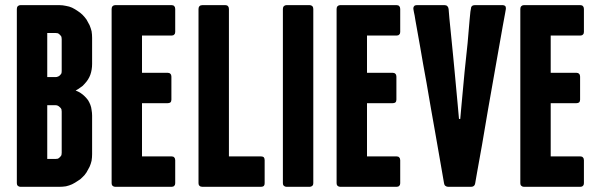

<svg xmlns="http://www.w3.org/2000/svg" viewBox="-20 -720 2311 740"><path d="M306.6 -348.6Q299.8 -355.5 291 -361.3Q282.2 -367.2 271.5 -371.1Q271.5 -371.1 271.5 -371.1Q271.5 -371.1 271.5 -371.1Q281.2 -376 290 -382.8Q299.8 -388.7 306.6 -397.5Q306.6 -397.5 306.6 -397.5Q306.6 -397.5 306.6 -397.5Q321.3 -413.1 328.1 -431.6Q335 -451.2 335 -473.6Q335 -473.6 335 -487.3Q335 -500 335 -516.6Q335 -537.1 335 -555.7Q335 -574.2 335 -574.2Q335 -574.2 335 -574.2Q335 -574.2 335 -574.2Q335 -586.9 333 -599.6Q330.1 -611.3 325.2 -623Q319.3 -633.8 313.5 -644.5Q306.6 -654.3 297.9 -663.1Q290 -670.9 279.3 -677.7Q269.5 -684.6 257.8 -690.4Q247.1 -695.3 234.4 -697.3Q221.7 -700.2 209 -700.2Q209 -700.2 189.5 -700.2Q169.9 -700.2 145.5 -700.2Q114.3 -700.2 86.9 -700.2Q58.6 -700.2 58.6 -700.2Q58.6 -700.2 58.6 -700.2Q58.6 -700.2 58.6 -700.2Q52.7 -700.2 48.8 -696.3Q44.9 -692.4 44.9 -685.5Q44.9 -685.5 44.9 -647.5Q44.9 -608.4 44.9 -546.9Q44.9 -514.6 44.9 -476.6Q44.9 -439.5 44.9 -400.4Q44.9 -352.5 44.9 -303.7Q44.9 -254.9 44.9 -210Q44.9 -127.9 44.9 -70.3Q44.9 -13.7 44.9 -13.7Q44.9 -13.7 44.9 -13.7Q44.9 -13.7 44.9 -13.7Q44.9 -6.8 48.8 -3.9Q52.7 0 58.6 0Q58.6 0 78.1 0Q97.7 0 123 0Q153.3 0 181.6 0Q209 0 209 0Q209 0 209 0Q209 0 209 0Q221.7 0 234.4 -2Q247.1 -4.9 257.8 -9.8Q269.5 -15.6 279.3 -22.5Q290 -28.3 297.9 -37.1Q306.6 -44.9 313.5 -55.7Q319.3 -65.4 325.2 -77.1Q330.1 -87.9 333 -100.6Q335 -113.3 335 -126Q335 -126 335 -145.5Q335 -164.1 335 -188.5Q335 -219.7 335 -247.1Q335 -274.4 335 -274.4Q335 -274.4 335 -274.4Q335 -274.4 335 -274.4Q335 -285.2 333 -295.9Q332 -306.6 328.1 -316.4Q324.2 -326.2 319.3 -334Q313.5 -341.8 306.6 -348.6Q306.6 -348.6 306.6 -348.6Q306.6 -348.6 306.6 -348.6ZM217.8 -130.9Q217.8 -130.9 217.8 -130.9Q217.8 -130.9 217.8 -130.9Q217.8 -126 216.8 -122.1Q214.8 -118.2 210.9 -114.3Q207 -110.4 203.1 -108.4Q199.2 -107.4 194.3 -107.4Q194.3 -107.4 177.7 -107.4Q162.1 -107.4 162.1 -107.4Q162.1 -107.4 162.1 -133.8Q162.1 -160.2 162.1 -195.3Q162.1 -237.3 162.1 -275.4Q162.1 -314.5 162.1 -314.5Q162.1 -314.5 177.7 -314.5Q194.3 -314.5 194.3 -314.5Q194.3 -314.5 194.3 -314.5Q194.3 -314.5 194.3 -314.5Q199.2 -314.5 203.1 -312.5Q207 -310.5 210.9 -306.6Q214.8 -303.7 216.8 -298.8Q217.8 -294.9 217.8 -290Q217.8 -290 217.8 -269.5Q217.8 -249 217.8 -222.7Q217.8 -189.5 217.8 -160.2Q217.8 -130.9 217.8 -130.9ZM217.8 -447.3Q217.8 -447.3 217.8 -447.3Q217.8 -447.3 217.8 -447.3Q217.8 -441.4 216.8 -437.5Q214.8 -433.6 210.9 -429.7Q207 -425.8 203.1 -424.8Q199.2 -422.9 194.3 -422.9Q194.3 -422.9 177.7 -422.9Q162.1 -422.9 162.1 -422.9Q162.1 -422.9 162.1 -444.3Q162.1 -466.8 162.1 -495.1Q162.1 -529.3 162.1 -561.5Q162.1 -592.8 162.1 -592.8Q162.1 -592.8 177.7 -592.8Q194.3 -592.8 194.3 -592.8Q194.3 -592.8 194.3 -592.8Q194.3 -592.8 194.3 -592.8Q199.2 -592.8 203.1 -591.8Q207 -589.8 210.9 -585.9Q214.8 -582 216.8 -578.1Q217.8 -574.2 217.8 -569.3Q217.8 -569.3 217.8 -545.9Q217.8 -523.4 217.8 -499Q217.8 -478.5 217.8 -462.9Q217.8 -447.3 217.8 -447.3Z M641.6 -117.2Q641.6 -117.2 627 -117.2Q612.3 -117.2 592.8 -117.2Q569.3 -117.2 548.8 -117.2Q527.3 -117.2 527.3 -117.2Q527.3 -117.2 527.3 -155.3Q527.3 -193.4 527.3 -234.4Q527.3 -269.5 527.3 -295.9Q527.3 -322.3 527.3 -322.3Q527.3 -322.3 540 -322.3Q552.7 -322.3 569.3 -322.3Q589.8 -322.3 608.4 -322.3Q626 -322.3 626 -322.3Q626 -322.3 626 -322.3Q626 -322.3 626 -322.3Q632.8 -322.3 636.7 -325.2Q640.6 -329.1 640.6 -335.9Q640.6 -335.9 640.6 -380.9Q640.6 -424.8 640.6 -424.8Q640.6 -424.8 640.6 -424.8Q640.6 -424.8 640.6 -424.8Q640.6 -431.6 636.7 -435.5Q632.8 -439.5 626 -439.5Q626 -439.5 608.4 -439.5Q589.8 -439.5 569.3 -439.5Q552.7 -439.5 540 -439.5Q527.3 -439.5 527.3 -439.5Q527.3 -439.5 527.3 -458Q527.3 -476.6 527.3 -500Q527.3 -530.3 527.3 -556.6Q527.3 -583 527.3 -583Q527.3 -583 548.8 -583Q569.3 -583 592.8 -583Q612.3 -583 627 -583Q641.6 -583 641.6 -583Q641.6 -583 641.6 -583Q641.6 -583 641.6 -583Q648.4 -583 651.4 -586.9Q655.3 -589.8 655.3 -596.7Q655.3 -596.7 655.3 -641.6Q655.3 -685.5 655.3 -685.5Q655.3 -685.5 655.3 -685.5Q655.3 -685.5 655.3 -685.5Q655.3 -692.4 651.4 -696.3Q648.4 -700.2 641.6 -700.2Q641.6 -700.2 613.3 -700.2Q585 -700.2 548.8 -700.2Q503.9 -700.2 463.9 -700.2Q423.8 -700.2 423.8 -700.2Q423.8 -700.2 423.8 -700.2Q423.8 -700.2 423.8 -700.2Q418 -700.2 414.1 -696.3Q410.2 -692.4 410.2 -685.5Q410.2 -685.5 410.2 -647.5Q410.2 -608.4 410.2 -546.9Q410.2 -514.6 410.2 -476.6Q410.2 -439.5 410.2 -400.4Q410.2 -352.5 410.2 -303.7Q410.2 -254.9 410.2 -210Q410.2 -127.9 410.2 -70.3Q410.2 -13.7 410.2 -13.7Q410.2 -13.7 410.2 -13.7Q410.2 -13.7 410.2 -13.7Q410.2 -6.8 414.1 -3.9Q418 0 423.8 0Q423.8 0 452.1 0Q480.5 0 516.6 0Q561.5 0 601.6 0Q641.6 0 641.6 0Q641.6 0 641.6 0Q641.6 0 641.6 0Q648.4 0 651.4 -3.9Q655.3 -6.8 655.3 -13.7Q655.3 -13.7 655.3 -58.6Q655.3 -102.5 655.3 -102.5Q655.3 -102.5 655.3 -102.5Q655.3 -102.5 655.3 -102.5Q655.3 -109.4 651.4 -113.3Q648.4 -117.2 641.6 -117.2Q641.6 -117.2 641.6 -117.2Q641.6 -117.2 641.6 -117.2Z M986.3 -117.2Q986.3 -117.2 970.7 -117.2Q954.1 -117.2 933.6 -117.2Q908.2 -117.2 884.8 -117.2Q862.3 -117.2 862.3 -117.2Q862.3 -117.2 862.3 -190.4Q862.3 -264.6 862.3 -359.4Q862.3 -399.4 862.3 -440.4Q862.3 -482.4 862.3 -520.5Q862.3 -589.8 862.3 -637.7Q862.3 -685.5 862.3 -685.5Q862.3 -685.5 862.3 -685.5Q862.3 -685.5 862.3 -685.5Q862.3 -692.4 858.4 -696.3Q855.5 -700.2 848.6 -700.2Q848.6 -700.2 803.7 -700.2Q759.8 -700.2 759.8 -700.2Q759.8 -700.2 759.8 -700.2Q759.8 -700.2 759.8 -700.2Q752.9 -700.2 749 -696.3Q745.1 -692.4 745.1 -685.5Q745.1 -685.5 745.1 -647.5Q745.1 -608.4 745.1 -546.9Q745.1 -514.6 745.1 -476.6Q745.1 -439.5 745.1 -400.4Q745.1 -352.5 745.1 -303.7Q745.1 -254.9 745.1 -210Q745.1 -127.9 745.1 -70.3Q745.1 -13.7 745.1 -13.7Q745.1 -13.7 745.1 -13.7Q745.1 -13.7 745.1 -13.7Q745.1 -6.8 749 -3.9Q752.9 0 759.8 0Q759.8 0 803.7 0Q848.6 0 848.6 0Q848.6 0 848.6 0Q849.6 0 849.6 0Q849.6 0 850.6 0Q851.6 0 851.6 0Q851.6 0 869.1 0Q886.7 0 909.2 0Q936.5 0 960.9 0Q986.3 0 986.3 0Q986.3 0 986.3 0Q986.3 0 986.3 0Q993.2 0 997.1 -3.9Q1000 -6.8 1000 -13.7Q1000 -13.7 1000 -58.6Q1000 -102.5 1000 -102.5Q1000 -102.5 1000 -102.5Q1000 -102.5 1000 -102.5Q1000 -109.4 997.1 -113.3Q993.2 -117.2 986.3 -117.2Q986.3 -117.2 986.3 -117.2Q986.3 -117.2 986.3 -117.2Z M1187.5 -685.5Q1187.5 -685.5 1187.5 -685.5Q1187.5 -685.5 1187.5 -685.5Q1187.5 -692.4 1183.6 -696.3Q1179.7 -700.2 1173.8 -700.2Q1173.8 -700.2 1128.9 -700.2Q1084 -700.2 1084 -700.2Q1084 -700.2 1084 -700.2Q1084 -700.2 1084 -700.2Q1078.1 -700.2 1074.2 -696.3Q1070.3 -692.4 1070.3 -685.5Q1070.3 -685.5 1070.3 -647.5Q1070.3 -608.4 1070.3 -546.9Q1070.3 -514.6 1070.3 -476.6Q1070.3 -439.5 1070.3 -400.4Q1070.3 -352.5 1070.3 -303.7Q1070.3 -254.9 1070.3 -210Q1070.3 -127.9 1070.3 -70.3Q1070.3 -13.7 1070.3 -13.7Q1070.3 -13.7 1070.3 -13.7Q1070.3 -13.7 1070.3 -13.7Q1070.3 -6.8 1074.2 -3.9Q1078.1 0 1084 0Q1084 0 1128.9 0Q1173.8 0 1173.8 0Q1173.8 0 1173.8 0Q1173.8 0 1173.8 0Q1179.7 0 1183.6 -3.9Q1187.5 -6.8 1187.5 -13.7Q1187.5 -13.7 1187.5 -52.7Q1187.5 -91.8 1187.5 -153.3Q1187.5 -185.5 1187.5 -222.7Q1187.5 -260.7 1187.5 -299.8Q1187.5 -347.7 1187.5 -396.5Q1187.5 -445.3 1187.5 -490.2Q1187.5 -572.3 1187.5 -628.9Q1187.5 -685.5 1187.5 -685.5Z M1508.8 -117.2Q1508.8 -117.2 1494.1 -117.2Q1479.5 -117.2 1460 -117.2Q1436.5 -117.2 1416 -117.2Q1394.5 -117.2 1394.5 -117.2Q1394.5 -117.2 1394.5 -155.3Q1394.5 -193.4 1394.5 -234.4Q1394.5 -269.5 1394.5 -295.9Q1394.5 -322.3 1394.5 -322.3Q1394.5 -322.3 1407.2 -322.3Q1419.9 -322.3 1436.5 -322.3Q1457 -322.3 1475.6 -322.3Q1493.2 -322.3 1493.2 -322.3Q1493.2 -322.3 1493.2 -322.3Q1493.2 -322.3 1493.2 -322.3Q1500 -322.3 1503.9 -325.2Q1507.8 -329.1 1507.8 -335.9Q1507.8 -335.9 1507.8 -380.9Q1507.8 -424.8 1507.8 -424.8Q1507.8 -424.8 1507.8 -424.8Q1507.8 -424.8 1507.8 -424.8Q1507.8 -431.6 1503.9 -435.5Q1500 -439.5 1493.2 -439.5Q1493.2 -439.5 1475.6 -439.5Q1457 -439.5 1436.5 -439.5Q1419.9 -439.5 1407.2 -439.5Q1394.5 -439.5 1394.5 -439.5Q1394.5 -439.5 1394.5 -458Q1394.5 -476.6 1394.5 -500Q1394.5 -530.3 1394.5 -556.6Q1394.5 -583 1394.5 -583Q1394.5 -583 1416 -583Q1436.5 -583 1460 -583Q1479.5 -583 1494.1 -583Q1508.8 -583 1508.8 -583Q1508.8 -583 1508.8 -583Q1508.8 -583 1508.8 -583Q1515.6 -583 1518.6 -586.9Q1522.5 -589.8 1522.5 -596.7Q1522.5 -596.7 1522.5 -641.6Q1522.5 -685.5 1522.5 -685.5Q1522.5 -685.5 1522.5 -685.5Q1522.5 -685.5 1522.5 -685.5Q1522.5 -692.4 1518.6 -696.3Q1515.6 -700.2 1508.8 -700.2Q1508.8 -700.2 1480.5 -700.2Q1452.1 -700.2 1416 -700.2Q1371.1 -700.2 1331.1 -700.2Q1291 -700.2 1291 -700.2Q1291 -700.2 1291 -700.2Q1291 -700.2 1291 -700.2Q1285.2 -700.2 1281.2 -696.3Q1277.3 -692.4 1277.3 -685.5Q1277.3 -685.5 1277.3 -647.5Q1277.3 -608.4 1277.3 -546.9Q1277.3 -514.6 1277.3 -476.6Q1277.3 -439.5 1277.3 -400.4Q1277.3 -352.5 1277.3 -303.7Q1277.3 -254.9 1277.3 -210Q1277.3 -127.9 1277.3 -70.3Q1277.3 -13.7 1277.3 -13.7Q1277.3 -13.7 1277.3 -13.7Q1277.3 -13.7 1277.3 -13.7Q1277.3 -6.8 1281.2 -3.9Q1285.2 0 1291 0Q1291 0 1319.3 0Q1347.7 0 1383.8 0Q1428.7 0 1468.8 0Q1508.8 0 1508.8 0Q1508.8 0 1508.8 0Q1508.8 0 1508.8 0Q1515.6 0 1518.6 -3.9Q1522.5 -6.8 1522.5 -13.7Q1522.5 -13.7 1522.5 -58.6Q1522.5 -102.5 1522.5 -102.5Q1522.5 -102.5 1522.5 -102.5Q1522.5 -102.5 1522.5 -102.5Q1522.5 -109.4 1518.6 -113.3Q1515.6 -117.2 1508.8 -117.2Q1508.8 -117.2 1508.8 -117.2Q1508.8 -117.2 1508.8 -117.2Z M1918 -700.2Q1918 -700.2 1903.3 -700.2Q1889.6 -700.2 1871.1 -700.2Q1849.6 -700.2 1829.1 -700.2Q1809.6 -700.2 1809.6 -700.2Q1809.6 -700.2 1809.6 -700.2Q1809.6 -700.2 1809.6 -700.2Q1802.7 -700.2 1798.8 -696.3Q1794.9 -692.4 1794.9 -685.5Q1794.9 -685.5 1793 -674.8Q1792 -664.1 1790 -644.5Q1787.1 -609.4 1782.2 -553.7Q1776.4 -499 1770.5 -442.4Q1763.7 -371.1 1758.8 -316.4Q1753.9 -261.7 1753.9 -261.7Q1753.9 -261.7 1752 -261.7Q1749 -261.7 1749 -261.7Q1749 -261.7 1744.1 -316.4Q1739.3 -371.1 1732.4 -442.4Q1729.5 -472.7 1726.6 -502.9Q1723.6 -533.2 1720.7 -562.5Q1715.8 -614.3 1711.9 -650.4Q1709 -685.5 1709 -685.5Q1709 -685.5 1709 -685.5Q1709 -685.5 1709 -685.5Q1708 -692.4 1704.1 -696.3Q1700.2 -700.2 1693.4 -700.2Q1693.4 -700.2 1679.7 -700.2Q1665 -700.2 1647.5 -700.2Q1625 -700.2 1605.5 -700.2Q1585.9 -700.2 1585.9 -700.2Q1585.9 -700.2 1585.9 -700.2Q1585.9 -700.2 1585.9 -700.2Q1579.1 -700.2 1576.2 -696.3Q1573.2 -693.4 1573.2 -688.5Q1573.2 -687.5 1573.2 -685.5Q1573.2 -685.5 1575.2 -673.8Q1578.1 -662.1 1581.1 -641.6Q1587.9 -602.5 1599.6 -538.1Q1610.4 -473.6 1624 -400.4Q1631.8 -352.5 1640.6 -303.7Q1649.4 -254.9 1657.2 -210Q1671.9 -127.9 1681.6 -70.3Q1691.4 -13.7 1691.4 -13.7Q1691.4 -13.7 1691.4 -13.7Q1691.4 -13.7 1691.4 -13.7Q1692.4 -6.8 1696.3 -3.9Q1701.2 0 1707 0Q1707 0 1752 0Q1795.9 0 1795.9 0Q1795.9 0 1795.9 0Q1795.9 0 1795.9 0Q1802.7 0 1806.6 -3.9Q1810.5 -6.8 1811.5 -13.7Q1811.5 -13.7 1813.5 -25.4Q1815.4 -37.1 1819.3 -58.6Q1826.2 -97.7 1837.9 -162.1Q1848.6 -226.6 1861.3 -299.8Q1877 -388.7 1892.6 -477.5Q1908.2 -565.4 1918 -621.1Q1923.8 -651.4 1926.8 -668.9Q1929.7 -685.5 1929.7 -685.5Q1929.7 -685.5 1929.7 -685.5Q1929.7 -685.5 1929.7 -685.5Q1929.7 -687.5 1929.7 -688.5Q1929.7 -693.4 1927.7 -696.3Q1923.8 -700.2 1918 -700.2Q1918 -700.2 1918 -700.2Q1918 -700.2 1918 -700.2Z M2216.8 -117.2Q2216.8 -117.2 2202.1 -117.2Q2187.5 -117.2 2168 -117.2Q2144.5 -117.2 2124 -117.2Q2102.5 -117.2 2102.5 -117.2Q2102.5 -117.2 2102.5 -155.3Q2102.5 -193.4 2102.5 -234.4Q2102.5 -269.5 2102.5 -295.9Q2102.5 -322.3 2102.5 -322.3Q2102.5 -322.3 2115.2 -322.3Q2127.9 -322.3 2144.5 -322.3Q2165 -322.3 2183.6 -322.3Q2201.2 -322.3 2201.2 -322.3Q2201.2 -322.3 2201.2 -322.3Q2201.2 -322.3 2201.2 -322.3Q2208 -322.3 2211.9 -325.2Q2215.8 -329.1 2215.8 -335.9Q2215.8 -335.9 2215.8 -380.9Q2215.8 -424.8 2215.8 -424.8Q2215.8 -424.8 2215.8 -424.8Q2215.8 -424.8 2215.8 -424.8Q2215.8 -431.6 2211.9 -435.5Q2208 -439.5 2201.2 -439.5Q2201.2 -439.5 2183.6 -439.5Q2165 -439.5 2144.5 -439.5Q2127.9 -439.5 2115.2 -439.5Q2102.5 -439.5 2102.5 -439.5Q2102.5 -439.5 2102.5 -458Q2102.5 -476.6 2102.5 -500Q2102.5 -530.3 2102.5 -556.6Q2102.5 -583 2102.5 -583Q2102.5 -583 2124 -583Q2144.5 -583 2168 -583Q2187.5 -583 2202.1 -583Q2216.8 -583 2216.8 -583Q2216.8 -583 2216.8 -583Q2216.8 -583 2216.8 -583Q2223.6 -583 2226.6 -586.9Q2230.5 -589.8 2230.5 -596.7Q2230.5 -596.7 2230.5 -641.6Q2230.5 -685.5 2230.5 -685.5Q2230.5 -685.5 2230.5 -685.5Q2230.5 -685.5 2230.5 -685.5Q2230.5 -692.4 2226.6 -696.3Q2223.6 -700.2 2216.8 -700.2Q2216.8 -700.2 2188.5 -700.2Q2160.2 -700.2 2124 -700.2Q2079.1 -700.2 2039.1 -700.2Q1999 -700.2 1999 -700.2Q1999 -700.2 1999 -700.2Q1999 -700.2 1999 -700.2Q1993.2 -700.2 1989.3 -696.3Q1985.4 -692.4 1985.4 -685.5Q1985.4 -685.5 1985.4 -647.5Q1985.4 -608.4 1985.4 -546.9Q1985.4 -514.6 1985.4 -476.6Q1985.4 -439.5 1985.4 -400.4Q1985.4 -352.5 1985.4 -303.7Q1985.4 -254.9 1985.4 -210Q1985.4 -127.9 1985.4 -70.3Q1985.4 -13.7 1985.4 -13.7Q1985.4 -13.7 1985.4 -13.7Q1985.4 -13.7 1985.4 -13.7Q1985.4 -6.8 1989.3 -3.9Q1993.2 0 1999 0Q1999 0 2027.3 0Q2055.7 0 2091.8 0Q2136.7 0 2176.8 0Q2216.8 0 2216.8 0Q2216.8 0 2216.8 0Q2216.8 0 2216.8 0Q2223.6 0 2226.6 -3.9Q2230.5 -6.8 2230.5 -13.7Q2230.5 -13.7 2230.5 -58.6Q2230.5 -102.5 2230.5 -102.5Q2230.5 -102.5 2230.5 -102.5Q2230.5 -102.5 2230.5 -102.5Q2230.5 -109.4 2226.6 -113.3Q2223.6 -117.2 2216.8 -117.2Q2216.8 -117.2 2216.8 -117.2Q2216.8 -117.2 2216.8 -117.2Z"/></svg>

Font: Franchise Goodkids
Style: Regular
Weight: 500
Designer: ""
Version: ""